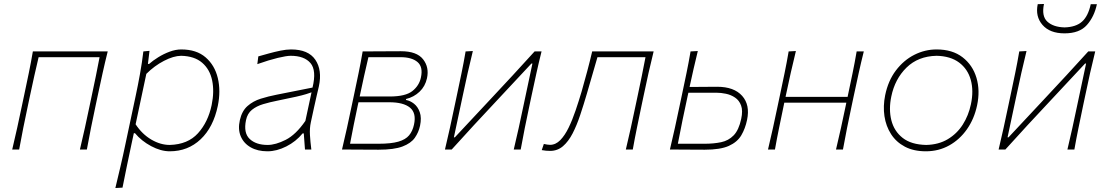

<svg xmlns="http://www.w3.org/2000/svg" viewBox="-20 -753 5576 967"><path d="M41.5 0Q55 -56.5 66.5 -108.8Q78 -161 90.5 -221L101 -270.5Q114 -332 125 -385Q136 -438 145.5 -494H522.5Q508.5 -438 496.8 -385Q485 -332 472 -270.5L461.5 -221Q449 -161 438.2 -108.8Q427.5 -56.5 417.5 0H382.5Q396 -56.5 407.5 -108.8Q419 -161 431.5 -221L442 -270.5Q453.5 -325.5 463 -371Q472.5 -416.5 481.5 -465H174.5Q163 -416.5 152.8 -371Q142.5 -325.5 131 -270.5L120.5 -221Q108 -161 97.2 -108.8Q86.5 -56.5 76.5 0Z M561 194Q574.5 137.5 587 84.5Q599.5 31.5 612 -28.5L663.5 -271Q675 -324.5 685.2 -381.5Q695.5 -438.5 702 -494L733 -497L725 -431H731Q749.5 -447.5 776.8 -464.5Q804 -481.5 834.5 -492.8Q865 -504 893 -504Q969.5 -504 1015.5 -464.2Q1061.5 -424.5 1077 -359.8Q1092.5 -295 1077 -220Q1054.5 -112 990.5 -51.5Q926.5 9 835 9Q790 9 741.2 -17Q692.5 -43 660 -82H654L642.5 -28.5Q630 31 619 83.2Q608 135.5 597 192ZM835 -23Q926 -25.5 977 -81.8Q1028 -138 1046 -224Q1060 -292 1048.5 -347.8Q1037 -403.5 998.2 -437Q959.5 -470.5 892 -472Q854 -471.5 805.8 -446.5Q757.5 -421.5 717 -381L663 -127Q695.5 -77.5 741.8 -50.2Q788 -23 835 -23Z M1327 9Q1277.5 9 1242.5 -11Q1207.5 -31 1192.5 -66.5Q1177.5 -102 1188 -148Q1198.5 -194.5 1226.8 -219.2Q1255 -244 1293.5 -256Q1332 -268 1373 -276L1554 -312Q1575 -398.5 1543.8 -435.2Q1512.5 -472 1444 -472Q1423 -472 1379.2 -461.5Q1335.5 -451 1276 -430L1281 -469Q1304.5 -475.5 1334 -483.8Q1363.5 -492 1393 -498Q1422.5 -504 1446 -504Q1533 -504 1568.2 -452Q1603.5 -400 1586 -318Q1581.5 -297 1575 -271Q1568.5 -245 1561.5 -211L1545.5 -137Q1539 -107 1541 -73.5Q1543 -40 1548 0H1516L1510 -81H1504Q1470.5 -40 1422 -15.5Q1373.5 9 1327 9ZM1328 -23Q1368 -23 1419 -48.8Q1470 -74.5 1518 -144L1549 -288Q1538.5 -284 1521.5 -278.8Q1504.5 -273.5 1470.8 -265.8Q1437 -258 1377 -246Q1339 -238.5 1305.5 -228.5Q1272 -218.5 1249 -200Q1226 -181.5 1219 -148Q1205.5 -83.5 1237.5 -53.2Q1269.5 -23 1328 -23Z M1702.5 0Q1716 -56.5 1727.5 -108.8Q1739 -161 1751.5 -221L1762 -270.5Q1775 -332 1786 -385Q1797 -438 1806.5 -494Q1843.5 -494 1897.8 -494.5Q1952 -495 1999.5 -495Q2079 -495 2110.8 -454.5Q2142.5 -414 2130.5 -359Q2121.5 -318 2093 -291Q2064.5 -264 2025.5 -254.5L2024.5 -249.5Q2045.5 -246 2065 -230.8Q2084.5 -215.5 2094.2 -187.8Q2104 -160 2095.5 -119.5Q2088.5 -86.5 2069.2 -59Q2050 -31.5 2007.2 -15.2Q1964.5 1 1886.5 1Q1833.5 1 1784.5 0.5Q1735.5 0 1702.5 0ZM1835.5 -465Q1823.5 -415.5 1813.8 -370.5Q1804 -325.5 1793 -274L1791.5 -267H1942.5Q2022.5 -267 2057 -294.5Q2091.5 -322 2100 -363Q2111.5 -416 2082.8 -440.5Q2054 -465 1997.5 -465ZM1743 -29H1886.5Q1949.5 -29 1986 -39.5Q2022.5 -50 2040.2 -71.2Q2058 -92.5 2065 -125Q2078 -183.5 2045 -210.8Q2012 -238 1940.5 -238H1785.5L1782 -222.5Q1771 -169.5 1761.5 -124Q1752 -78.5 1743 -29Z M2221 0Q2234.5 -56.5 2246 -108.8Q2257.5 -161 2270 -221L2280.5 -270.5Q2293.5 -332 2304.5 -385Q2315.5 -438 2325 -494L2361.5 -496Q2347.5 -439.5 2335.5 -385.8Q2323.5 -332 2310.5 -270.5L2266 -61.5H2271L2450.5 -253.5Q2505.5 -312.5 2562 -373.2Q2618.5 -434 2672.5 -494H2707.5Q2693.5 -438 2681.8 -385Q2670 -332 2657 -270.5L2646.5 -221Q2634 -161 2623.2 -108.8Q2612.5 -56.5 2602.5 0H2567.5Q2581 -56.5 2592.5 -108.8Q2604 -161 2616.5 -221L2661.5 -433H2656.5L2480 -244Q2424 -184.5 2367 -122.8Q2310 -61 2255 0Z M2750.5 7Q2730 7 2708.5 3L2719 -28Q2727 -26 2736 -24.8Q2745 -23.5 2750 -23.5Q2778.5 -23.5 2801.8 -47.2Q2825 -71 2844 -110.2Q2863 -149.5 2879 -196.8Q2895 -244 2909 -291Q2923.5 -341.5 2937.2 -393Q2951 -444.5 2962.5 -494H3272Q3258 -438 3246.2 -385Q3234.5 -332 3221.5 -270.5L3211 -221Q3198.5 -161 3187.8 -108.8Q3177 -56.5 3167 0H3132Q3145.5 -56.5 3157 -108.8Q3168.5 -161 3181 -221L3191.5 -270.5Q3203 -325.5 3212.5 -371Q3222 -416.5 3231 -465H2989Q2962.5 -375.5 2936 -282Q2919.5 -225.5 2902.2 -173.8Q2885 -122 2864 -81.2Q2843 -40.5 2815.5 -16.8Q2788 7 2750.5 7Z M3354 0Q3367.5 -56.5 3379 -108.8Q3390.5 -161 3403 -221L3413.5 -270.5Q3426.5 -332 3437.5 -385Q3448.5 -438 3458 -494L3494.5 -496Q3483 -450 3473.2 -406.2Q3463.5 -362.5 3453 -315Q3482.5 -315 3520.8 -315.5Q3559 -316 3592 -316Q3677 -316 3717.8 -270.2Q3758.5 -224.5 3742.5 -149Q3733.5 -105.5 3713.5 -71.5Q3693.5 -37.5 3650.8 -18.2Q3608 1 3529.5 1Q3478.5 1 3432 0.5Q3385.5 0 3354 0ZM3394 -29H3528.5Q3574.5 -29 3611.8 -36.8Q3649 -44.5 3675 -71.2Q3701 -98 3713 -154Q3722 -195.5 3712.5 -221.5Q3703 -247.5 3682.2 -261.5Q3661.5 -275.5 3636.2 -280.8Q3611 -286 3589 -286H3447Q3445 -278.5 3443.5 -270.5Q3429.5 -205.5 3417.5 -148Q3405.5 -90.5 3394 -29Z M3848 0Q3861.5 -56.5 3873 -108.8Q3884.5 -161 3897 -221L3907.5 -270.5Q3920.5 -332 3931.5 -385Q3942.5 -438 3952 -494L3988.5 -496Q3974.5 -439.5 3962.5 -385.8Q3950.5 -332 3937.5 -270.5L3936.5 -265H4249L4250 -270.5Q4263 -332 4274 -385Q4285 -438 4294.5 -494H4330.5Q4316.5 -438 4304.8 -385Q4293 -332 4280 -270.5L4269.5 -221Q4257 -161 4246.2 -108.8Q4235.5 -56.5 4225.5 0H4190.5Q4204 -56.5 4215.5 -108.8Q4227 -161 4239.5 -221L4242.5 -236H3930L3927 -221Q3914.5 -161 3903.8 -108.8Q3893 -56.5 3883 0Z M4643 9Q4581.5 9 4537.5 -14.2Q4493.5 -37.5 4467.8 -77.5Q4442 -117.5 4434.5 -168Q4427 -218.5 4438 -273Q4453 -346.5 4492.2 -398.2Q4531.5 -450 4585 -477Q4638.5 -504 4697 -504Q4777 -504 4828 -464.5Q4879 -425 4898 -360.8Q4917 -296.5 4901 -222Q4886.5 -154 4850 -102Q4813.5 -50 4760.5 -20.5Q4707.5 9 4643 9ZM4645 -23Q4707.5 -24.5 4753.5 -52Q4799.5 -79.5 4828.8 -125.2Q4858 -171 4870 -228Q4884.5 -296 4869.2 -350.8Q4854 -405.5 4810.5 -438Q4767 -470.5 4697 -472Q4604 -470 4545.5 -412.5Q4487 -355 4469 -267Q4455.5 -202.5 4469.2 -147.5Q4483 -92.5 4526.2 -58.5Q4569.5 -24.5 4645 -23Z M5009.5 0Q5023 -56.5 5034.5 -108.8Q5046 -161 5058.5 -221L5069 -270.5Q5082 -332 5093 -385Q5104 -438 5113.5 -494L5150 -496Q5136 -439.5 5124 -385.8Q5112 -332 5099 -270.5L5054.5 -61.5H5059.5L5239 -253.5Q5294 -312.5 5350.5 -373.2Q5407 -434 5461 -494H5496Q5482 -438 5470.2 -385Q5458.5 -332 5445.5 -270.5L5435 -221Q5422.5 -161 5411.8 -108.8Q5401 -56.5 5391 0H5356Q5369.5 -56.5 5381 -108.8Q5392.5 -161 5405 -221L5450 -433H5445L5268.5 -244Q5212.5 -184.5 5155.5 -122.8Q5098.5 -61 5043.5 0ZM5341.5 -585Q5267.5 -585 5230.5 -627.5Q5193.5 -670 5206.5 -732L5238 -733Q5225 -671.5 5255 -644Q5285 -616.5 5341.5 -615Q5398.5 -616.5 5429.5 -644Q5460.5 -671.5 5473.5 -732H5504.5Q5491.5 -669.5 5454.2 -627.2Q5417 -585 5341.5 -585Z"/></svg>

Font: Commissioner Flair Thin
Style: Italic
Weight: 100
Italic angle: -12°
Designer: Kostas Bartsokas
Foundry: Kostas Bartsokas
Version: Version 1.000; ttfautohint (v1.8.3)